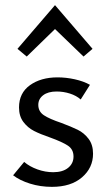

<svg xmlns="http://www.w3.org/2000/svg" viewBox="-20 -722 421 747"><path d="M31 -40 74 -92Q95 -74 125.5 -63Q156 -52 187 -52Q224 -52 245 -69Q266 -86 266 -113Q266 -141 244 -155.5Q222 -170 175 -187Q137 -200 112.5 -212.5Q88 -225 71 -247.5Q54 -270 54 -304Q54 -360 96.5 -390.5Q139 -421 204 -421Q237 -421 271 -413.5Q305 -406 330 -392L294 -335Q277 -350 252 -358Q227 -366 200 -366Q167 -366 148 -351.5Q129 -337 129 -314Q129 -288 151 -273.5Q173 -259 218 -244Q258 -229 282.5 -217Q307 -205 324.5 -182Q342 -159 342 -124Q342 -69 299 -32Q256 5 182 5Q137 5 97 -7.5Q57 -20 31 -40ZM48 -532 194 -702 340 -532 305 -502 194 -609 84 -502Z"/></svg>

Font: Ysabeau Medium
Style: Regular
Weight: 500
Designer: Christian Thalmann (Catharsis Fonts)
Version: Version 0.003